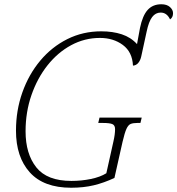

<svg xmlns="http://www.w3.org/2000/svg" viewBox="-20 -871 832 901"><path d="M314 10Q185 10 120 -62Q55 -134 55 -258Q55 -353 85 -437.5Q115 -522 169 -586.5Q223 -651 296 -687.5Q369 -724 455 -724Q509 -724 551.5 -710Q594 -696 623 -664L637 -740Q649 -798 673 -824.5Q697 -851 737 -851Q763 -851 777.5 -838Q792 -825 792 -809Q792 -789 778 -780Q763 -812 734 -812Q710 -812 694 -791Q678 -770 668 -722L643 -607Q639 -588 629 -576Q619 -564 604 -563Q601 -627 556.5 -660Q512 -693 449 -693Q377 -693 314 -659Q251 -625 203 -564.5Q155 -504 127.5 -424.5Q100 -345 100 -255Q100 -149 150.5 -85.5Q201 -22 315 -22Q362 -22 406 -31Q450 -40 479 -58L512 -206Q520 -240 520 -265Q520 -283 507.5 -288.5Q495 -294 463 -294H441L447 -319H645L639 -294H624Q605 -294 593.5 -289.5Q582 -285 573.5 -266.5Q565 -248 555 -205L517 -36Q468 -13 420 -1.5Q372 10 314 10Z"/></svg>

Font: Noto Serif ExtraLight
Style: Italic
Weight: 200
Italic angle: -12°
Designer: Monotype Design Team
Foundry: Monotype Imaging Inc.
Version: Version 2.014; ttfautohint (v1.8.4.7-5d5b)